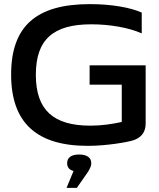

<svg xmlns="http://www.w3.org/2000/svg" viewBox="-20 -699 771 932"><path d="M668 -537V-638C614 -662 524 -679 416 -679C156 -679 34 -572 34 -337C34 -103 158 9 406 9C499 9 597 -9 624 -17C664 -29 687 -56 687 -99V-382H415V-288H571V-107C526 -97 474 -89 419 -89C239 -89 154 -165 154 -336C154 -507 238 -581 423 -581C513 -581 605 -565 668 -537ZM303 213H353L408 134C418 117 423 106 423 94V93C423 66 402 51 364 51C326 51 306 66 306 93V94C306 113 317 126 337 131Z"/></svg>

Font: LT Wave Medium
Style: Regular
Weight: 500
Designer: Daniel Lyons
Version: Version 2.5 (Glyphs App)